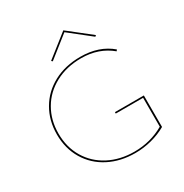

<svg xmlns="http://www.w3.org/2000/svg" viewBox="-193 -1002 1106 1156"><g transform="rotate(-30 359.5 -423.5)"><path d="M633 -270V-51Q586 -24 530 -9.5Q474 5 416 5Q314 5 233.5 -36.5Q153 -78 107.5 -154Q62 -230 62 -328Q62 -424 106.5 -500.5Q151 -577 231.5 -620Q312 -663 417 -663Q547 -663 631 -591L624 -582Q539 -653 417 -653Q316 -653 237.5 -611Q159 -569 116 -495Q73 -421 73 -328Q73 -233 117 -159.5Q161 -86 239 -45.5Q317 -5 416 -5Q528 -5 622 -59V-260H432V-270ZM557 -722 409 -839 261 -722 253 -729 409 -852 565 -729Z"/></g></svg>

Font: Ysabeau Hairline
Style: Regular
Weight: 100
Designer: Christian Thalmann (Catharsis Fonts)
Version: Version 0.003